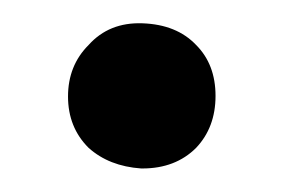

<svg xmlns="http://www.w3.org/2000/svg" viewBox="-20 -432 242 164"><path d="M147.5 -393.6Q164.1 -377 164.1 -350.1Q164.1 -323.2 147.5 -305.7Q129.9 -288.1 101.6 -288.1H100.6Q73.2 -290 55.7 -305.7Q38.1 -323.2 38.1 -349.6Q38.1 -376 55.7 -393.6Q73.2 -413.1 101.6 -412.1Q130.9 -411.1 147.5 -393.6Z"/></svg>

Font: RobotoJAA
Style: Medium
Weight: 500
Version: Version 2.05; 2016-11-05